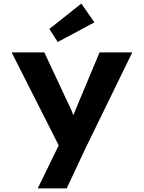

<svg xmlns="http://www.w3.org/2000/svg" viewBox="-20 -824 805 1074"><path d="M191 230 330 -55 327 26 45 -531H228L357 -255Q371 -227 383 -198.5Q395 -170 402 -142L372 -134Q381 -156 393 -186Q405 -216 418 -247L537 -531H720L460 2L353 230ZM303 -589 256 -662 435 -804 508 -699Z"/></svg>

Font: Lexend Exa
Style: Bold
Weight: 700
Designer: Bonnie Shaver-Troup, Thomas Jockin
Foundry: Lexend
Version: Version 1.007